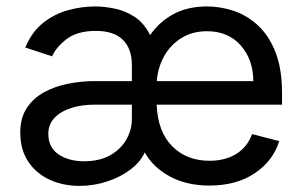

<svg xmlns="http://www.w3.org/2000/svg" viewBox="-20 -573 957 605"><path d="M230.5 12.7Q178.7 12.7 136.2 -6.8Q93.8 -26.4 68.8 -64Q43.9 -101.6 43.9 -155.3Q43.9 -202.1 64.9 -233.4Q85.9 -264.6 120.1 -283Q154.3 -301.3 195.3 -309.3Q236.3 -317.4 276.4 -317.4H395.5V-368.7Q395.5 -419.4 367.2 -447.5Q338.9 -475.6 282.2 -475.6Q223.6 -475.6 190.2 -450Q156.7 -424.3 144 -395.5L59.6 -423.3Q80.6 -473.1 116.2 -501.2Q151.9 -529.3 194.8 -541Q237.8 -552.7 279.8 -552.7Q307.6 -552.7 340.6 -546.1Q373.5 -539.6 403.6 -520.3Q433.6 -501 453.1 -462.4Q482.4 -504.9 527.1 -528.8Q571.8 -552.7 632.3 -552.7Q675.8 -552.7 717.8 -538.3Q759.8 -523.9 793.9 -491.9Q828.1 -460 848.4 -407.7Q868.7 -355.5 868.7 -279.8V-243.2H473.6Q477.1 -157.7 522.7 -112.1Q568.4 -66.4 640.1 -66.4Q689 -66.4 723.9 -87.6Q758.8 -108.9 774.4 -150.4L859.9 -128.4Q840.8 -66.4 783 -27.3Q725.1 11.7 640.1 11.7Q568.8 11.7 515.9 -16.6Q462.9 -44.9 436 -92.8Q423.3 -63.5 392.1 -39.6Q360.8 -15.6 318.6 -1.5Q276.4 12.7 230.5 12.7ZM395.5 -243.2H277.3Q238.8 -243.2 205.8 -233.2Q172.9 -223.1 152.6 -202.6Q132.3 -182.1 132.3 -150.9Q132.3 -108.4 164.3 -86.7Q196.3 -64.9 245.1 -64.9Q293.9 -64.9 327.4 -84Q360.8 -103 378.2 -133.5Q395.5 -164.1 395.5 -197.3ZM474.1 -317.4H778.3Q777.8 -385.7 738.3 -430.2Q698.7 -474.6 632.3 -474.6Q585.4 -474.6 550.8 -452.6Q516.1 -430.7 496.6 -394.8Q477.1 -358.9 474.1 -317.4Z"/></svg>

Font: Inter
Style: Regular
Weight: 400
Designer: Rasmus Andersson
Foundry: rsms
Version: Version 4.001;git-9221beed3